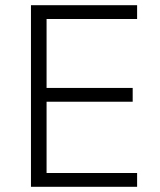

<svg xmlns="http://www.w3.org/2000/svg" viewBox="-20 -718 614 738"><path d="M507 0H99V-698H507V-645H159V-380H490V-327H159V-53H507Z"/></svg>

Font: IBM Plex Sans Light
Style: Regular
Weight: 300
Designer: Mike Abbink, Paul van der Laan, Pieter van Rosmalen
Foundry: Bold Monday
Version: Version 3.201